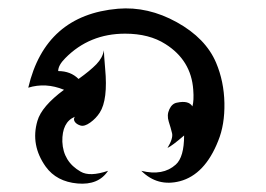

<svg xmlns="http://www.w3.org/2000/svg" viewBox="-20 -441 640 462"><path d="M134 -225Q90 -243 48 -230Q89 -405 264 -420Q336 -426 405.5 -387.5Q475 -349 500 -290Q519 -245 520 -193Q521 -141 505 -102Q473 -21 413 -5Q359 9 320 -30Q372 -17 403 -45Q423 -63 423 -115Q394 -90 383 -85Q397 -108 394 -120.5Q391 -133 386 -148.5Q381 -164 387.5 -178Q394 -192 406 -194Q434 -200 443 -185Q447 -199 445 -225Q440 -296 378 -335Q339 -360 281 -360Q195 -360 137 -301Q120 -284 120 -270Q150 -270 169 -251Q197 -271 212 -286.5Q227 -302 230 -320Q230 -311 233 -276Q240 -201 220 -170Q211 -156 197 -146Q183 -136 173.5 -139Q164 -142 160 -148Q156 -154 160 -160Q129 -147 130 -100Q132 -52 174 -28Q196 -15 240 -30Q217 5 166.5 0.5Q116 -4 90 -40Q53 -92 70 -150Q80 -185 134 -225Z"/></svg>

Font: SOV_mook
Style: Book
Weight: 400
Version: Version 1.00